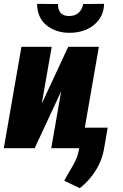

<svg xmlns="http://www.w3.org/2000/svg" viewBox="-33 -772 642 1000"><path d="M184.6 -232.4 322.3 -528.3H481.9L390.1 0H233.9L285.6 -296.4L147.5 0H-13.2L78.6 -528.3H236.3ZM400.4 -751 509.3 -752Q507.3 -701.7 481.2 -667.7Q455.1 -633.8 414.1 -616.9Q373 -600.1 325.7 -601.1Q256.3 -602.1 208.7 -640.9Q161.1 -679.7 160.2 -752L269 -751Q268.6 -722.7 282 -705.8Q295.4 -689 325.7 -688.5Q356 -688 375.5 -704.8Q395 -721.7 400.4 -751ZM527.8 -106.9 509.8 -2.9Q500 60.1 466.3 114.5Q432.6 168.9 382.8 208L301.8 169.4Q315.9 141.6 331.5 116.5Q347.2 91.3 359.9 64.7Q372.6 38.1 378.4 6.8L398.4 -106.9Z"/></svg>

Font: Roboto Condensed Black
Style: Italic
Weight: 900
Italic angle: -12°
Designer: Christian Robertson
Foundry: Google
Version: Version 3.008; 2023